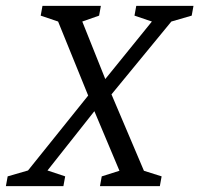

<svg xmlns="http://www.w3.org/2000/svg" viewBox="-68 -631 676 651"><path d="M-48 0 -42 -33 27 -53 231 -307 129 -558 70 -578 76 -611H274L268 -578L211 -558L289 -363L447 -558L388 -578L394 -611H588L582 -578L513 -558L310 -311L420 -52L480 -33L474 0H271L277 -33L337 -52L252 -254L93 -53L153 -33L147 0Z"/></svg>

Font: Manuale
Style: Italic
Weight: 400
Italic angle: -11°
Designer: Eduardo Tunni / Pablo Cosgaya
Foundry: Eduardo Tunni / Pablo Cosgaya
Version: Version 1.002